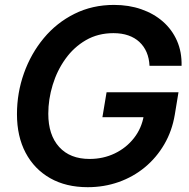

<svg xmlns="http://www.w3.org/2000/svg" viewBox="-20 -759 777 790"><path d="M340.8 11.2Q251.5 11.2 186.3 -25.9Q121.1 -63 85.4 -130.4Q49.8 -197.8 49.8 -289.1Q49.8 -377 78.6 -457.8Q107.4 -538.6 160.2 -602.1Q212.9 -665.5 286.4 -702.1Q359.9 -738.8 449.2 -738.8Q510.3 -738.8 561.5 -720.9Q612.8 -703.1 650.4 -670.2Q688 -637.2 708.3 -591.1Q728.5 -544.9 727.1 -488.3H595.2Q593.8 -519 583.3 -543.7Q572.8 -568.4 553.7 -586.2Q534.7 -604 507.8 -613.3Q481 -622.6 446.8 -622.6Q383.3 -622.6 333.5 -593.8Q283.7 -564.9 249.3 -516.8Q214.8 -468.8 196.8 -409.7Q178.7 -350.6 178.7 -291Q178.7 -203.6 223.4 -154.3Q268.1 -105 348.6 -105Q404.8 -105 452.1 -127.7Q499.5 -150.4 531.2 -190.9Q563 -231.4 571.8 -284.2L602.5 -276.9H401.4L418.5 -379.4H714.4L699.2 -287.1Q688 -220.2 656 -165.3Q624 -110.4 576.2 -70.8Q528.3 -31.2 468.3 -10Q408.2 11.2 340.8 11.2Z"/></svg>

Font: Inter 28pt SemiBold
Style: Italic
Weight: 600
Italic angle: -9.3988°
Designer: Rasmus Andersson
Foundry: rsms
Version: Version 4.001;git-66647c0bb